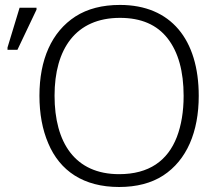

<svg xmlns="http://www.w3.org/2000/svg" viewBox="-20 -745 885 775"><path d="M782.2 -357.9C782.2 -585.4 669.9 -725.1 464.4 -725.1C392.6 -725.1 333 -709.5 284.7 -678.7C188 -616.2 139.2 -503.9 139.2 -358.9C139.2 -286.1 150.9 -222.2 174.8 -166.5C221.7 -55.2 316.9 9.8 460.9 9.8C531.7 9.8 591.3 -5.9 638.7 -36.6C733.9 -98.6 782.2 -212.9 782.2 -357.9ZM50.3 -543.9 127.4 -706.1V-713.9H59.1L10.3 -553.2V-543.9ZM200.2 -358.9C200.2 -546.9 285.2 -672.9 464.4 -672.9C549.8 -672.9 613.8 -645 656.7 -589.8C699.7 -534.7 721.2 -457 721.2 -357.9C721.2 -294.9 711.9 -239.3 693.8 -191.9C656.7 -96.2 581.5 -42 460.9 -42C282.7 -42 200.2 -168.9 200.2 -358.9Z"/></svg>

Font: Noto Reveo Sans
Style: Regular
Weight: 300
Designer: Monotype Design Team
Foundry: Monotype Imaging Inc.
Version: Version 2.007